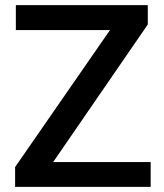

<svg xmlns="http://www.w3.org/2000/svg" viewBox="-20 -731 643 751"><path d="M569.3 -97.2V0H39.1V-77.6L410.2 -613.3H42V-710.9H558.1V-635.3L188 -97.2Z"/></svg>

Font: Vazirmatn RD UI FD Medium
Style: Regular
Weight: 500
Designer: Saber Rastikerdar
Foundry: Saber Rastikerdar
Version: Version 33.003